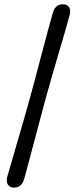

<svg xmlns="http://www.w3.org/2000/svg" viewBox="-20 -747 347 894"><path d="M120.5 -295Q130.5 -331 144.2 -382.8Q158 -434.5 172.8 -490.8Q187.5 -547 201.2 -597.8Q215 -648.5 224.5 -682Q235.5 -727.5 273 -727Q293.5 -727 301.8 -713.2Q310 -699.5 304.5 -678Q296 -646.5 281.8 -597Q267.5 -547.5 251 -491.5Q234.5 -435.5 219.5 -383.5Q204.5 -331.5 194.5 -295Q184.5 -259 171 -207.5Q157.5 -156 142.8 -101Q128 -46 115.2 2.5Q102.5 51 94 81.5Q82.5 127 45.5 126.5Q25 126.5 16.8 112.8Q8.5 99 13.5 77.5Q23 45 37 -3.8Q51 -52.5 66.8 -106.5Q82.5 -160.5 96.8 -210.5Q111 -260.5 120.5 -295Z"/></svg>

Font: Fraunces 144pt SuperSoft SemiBold
Style: Italic
Weight: 600
Italic angle: -16°
Version: Version 1.000;[b76b70a41]